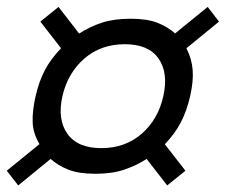

<svg xmlns="http://www.w3.org/2000/svg" viewBox="-49 -670 669 569"><path d="M5 -120.5 101 -199Q123.5 -179 154.2 -167Q185 -155 234 -155Q282.5 -155 318.5 -167Q354.5 -179 385.5 -199L446.5 -120.5L500.5 -164L439.5 -242.5Q470 -274.5 487.2 -308Q504.5 -341.5 514.5 -385Q524.5 -429 522 -462.2Q519.5 -495.5 503.5 -527L600 -606L566.5 -649.5L470 -571Q447 -591 416.8 -602.8Q386.5 -614.5 338 -614.5Q289 -614.5 253 -602.8Q217 -591 185.5 -570.5L124.5 -649.5L70.5 -606L132 -527Q101.5 -495.5 84 -462.2Q66.5 -429 56.5 -385Q46.5 -341 47.8 -307.8Q49 -274.5 68 -243L-29 -164ZM251 -231Q181 -231 150.8 -273.5Q120.5 -316 136 -385Q152 -454 201 -496.5Q250 -539 321 -539Q391 -539 420.8 -496.5Q450.5 -454 435 -385Q419.5 -316 370.8 -273.5Q322 -231 251 -231Z"/></svg>

Font: Besley ExtraBold
Style: Italic
Weight: 800
Italic angle: -13°
Designer: Owen Earl
Foundry: indestructible type*
Version: Version 2.001